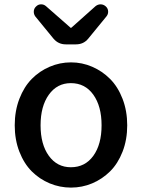

<svg xmlns="http://www.w3.org/2000/svg" viewBox="-20 -852 653 885"><path d="M47.9 -274.4Q47.9 -340.8 69.3 -396.5Q90.8 -452.1 126.5 -488.3Q162.1 -524.4 209 -544.4Q255.9 -564.5 307.1 -564.5Q358.4 -564.5 404.8 -544.4Q451.2 -524.4 487.3 -488.3Q523.4 -452.1 544.9 -396.5Q566.4 -340.8 566.4 -274.4Q566.4 -208 544.9 -152.8Q523.4 -97.7 487.3 -62Q451.2 -26.4 404.8 -6.8Q358.4 12.7 307.1 12.7Q255.9 12.7 209 -6.8Q162.1 -26.4 126.5 -62Q90.8 -97.7 69.3 -152.8Q47.9 -208 47.9 -274.4ZM306.6 -81.1Q372.1 -81.1 410.2 -133.8Q448.2 -186.5 448.2 -274.4Q448.2 -362.3 410.2 -415.5Q372.1 -468.8 306.6 -468.8Q243.2 -468.8 205.1 -415.5Q167 -362.3 167 -274.4Q167 -186.5 205.1 -133.8Q243.2 -81.1 306.6 -81.1ZM283.2 -647.5Q249 -647.5 226.6 -673.8L142.6 -776.4Q135.7 -786.1 135.7 -797.9Q135.7 -812.5 146.5 -822.3Q156.2 -832 168.9 -832Q169.9 -832 169.9 -832Q182.6 -832 192.4 -823.2L303.7 -725.6Q304.7 -723.6 306.6 -723.6Q308.6 -723.6 310.5 -725.6L419.9 -823.2Q430.7 -832 443.8 -832Q457 -832 467.8 -822.3Q478.5 -812.5 478.5 -797.9Q478.5 -786.1 470.7 -776.4L386.7 -673.8Q365.2 -647.5 330.1 -647.5Z"/></svg>

Font: Gen Jyuu GothicL Medium
Style: Regular
Weight: 500
Designer: [Source Han Sans]
Ryoko NISHIZUKA  (kana & ideographs); Paul D. Hunt (Latin, Greek & Cyrillic); Wenlong ZHANG  (bopomofo
Version: Version 1.002.20150607